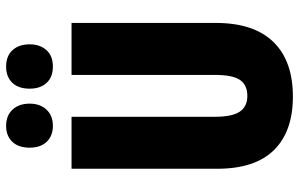

<svg xmlns="http://www.w3.org/2000/svg" viewBox="-195 -773 978 628"><g transform="rotate(-90 294.0 -459.0)"><path d="M533 -242Q533 -118 471 -54Q409 10 292 10Q178 10 117 -52Q56 -114 56 -238V-714H226V-246Q226 -188 243 -163.5Q260 -139 294 -139Q330 -139 346.5 -163Q363 -187 363 -247V-714H533ZM125 -851Q125 -888 144.5 -908Q164 -928 196 -928Q230 -928 249.5 -907Q269 -886 269 -851Q269 -817 249.5 -796Q230 -775 196 -775Q164 -775 144.5 -795Q125 -815 125 -851ZM318 -851Q318 -888 337.5 -908Q357 -928 390 -928Q425 -928 444 -907Q463 -886 463 -851Q463 -817 444 -796Q425 -775 390 -775Q356 -775 337 -795.5Q318 -816 318 -851Z"/></g></svg>

Font: Noto Sans Kannada ExtraCondensed Black
Style: Regular
Weight: 900
Width: 2
Designer: Jelle Bosma - Monotype Design Team
Foundry: Monotype Imaging Inc.
Version: Version 2.005; ttfautohint (v1.8.4.7-5d5b)